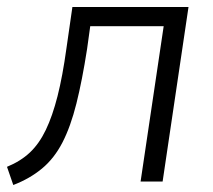

<svg xmlns="http://www.w3.org/2000/svg" viewBox="-23 -519 609 549"><path d="M15 10 -3 -42Q36 -58 62.5 -83Q89 -108 108 -147.5Q127 -187 141.5 -244Q156 -301 167 -381L184 -499H516L442 0H379L445 -444H235L226 -379Q212 -289 195.5 -223Q179 -157 155.5 -111.5Q132 -66 97 -37Q62 -8 15 10Z"/></svg>

Font: Nunitoga
Style: Light Italic
Weight: 300
Italic angle: -9°
Designer: Vernon Adams
Foundry: Vernon Adams
Version: Version 1.0